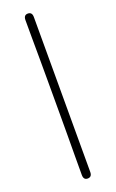

<svg xmlns="http://www.w3.org/2000/svg" viewBox="-164 -770 563 932"><g transform="rotate(-20 117.0 -304.0)"><path d="M96 -304Q96 -338 96 -389.5Q96 -441 95.8 -498.5Q95.5 -556 95.2 -610.2Q95 -664.5 95 -704Q95 -730 116.5 -730Q138.5 -730 138.5 -704Q138.5 -669.5 138.5 -616.8Q138.5 -564 138.5 -505.5Q138.5 -447 138.5 -393.5Q138.5 -340 138.5 -304Q138.5 -268 138.5 -214.5Q138.5 -161 138.5 -102.2Q138.5 -43.5 138.5 9Q138.5 61.5 138.5 96Q138.5 122 116.5 122Q95 122 95 96Q95 56.5 95.2 2.2Q95.5 -52 95.8 -109.8Q96 -167.5 96 -218.8Q96 -270 96 -304Z"/></g></svg>

Font: Fraunces 144pt SuperSoft Light
Style: Regular
Weight: 300
Version: Version 1.000;[0bf87f6ff]